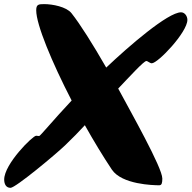

<svg xmlns="http://www.w3.org/2000/svg" viewBox="-20 -1254 914 916"><path d="M152.8 -1204.6C152.8 -1137.2 226.6 -959 321.8 -774.4C236.3 -683.6 171.9 -605 167 -605C162.1 -605 156.7 -606.4 152.3 -606.4C136.2 -606.4 0 -471.7 0 -397.5C0 -376.5 8.3 -357.9 30.3 -357.9C54.2 -357.9 243.5 -515.7 290 -560.1C327.5 -595.8 357.4 -627 384.8 -656.7C427.2 -581.1 471.7 -507.8 513.7 -444.8C561.5 -373.5 712.4 -370.1 739.7 -370.1C752 -370.1 754.4 -381.8 754.4 -402.3C754.4 -454.1 603.5 -720.2 543.9 -831.5C598.6 -888.7 666 -962.9 678.2 -962.9C685.1 -962.9 694.8 -952.1 704.1 -952.1C733.4 -952.1 874 -1100.1 874 -1159.2C874 -1177.7 860.8 -1195.3 843.8 -1195.3C781.2 -1195.3 593.8 -1033.2 486.8 -931.6C421.9 -1044.4 363.3 -1137.7 320.8 -1191.4C296.4 -1221.7 230.5 -1234.4 190.4 -1234.4C163.1 -1234.4 152.8 -1232.4 152.8 -1204.6Z"/></svg>

Font: Bodega Script
Style: Medium
Weight: 500
Italic angle: 39.7°
Version: Version 001.000